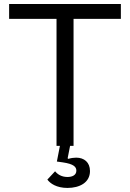

<svg xmlns="http://www.w3.org/2000/svg" viewBox="-20 -718 640 945"><path d="M312.1 207C371.1 207 422.9 181.1 422.9 123.9C422.9 81 394.2 57.9 355.1 57.9C343 57.9 328.8 60 316.1 63.9L312.9 61.1L324.9 0H342V-625H574.9V-698.2H24.9V-625H258.2V0H274.9L259.9 77.1L288 81C344.1 89.1 355.8 104 355.8 122.2C355.8 143.1 337 153.1 312.1 153.1C283 153.1 263.1 139.9 251.1 125L213.1 165.8C226.9 185 258.2 207 312.1 207Z"/></svg>

Font: Margiela Mono
Style: Regular
Weight: 400
Designer: Mike Abbink, Paul van der Laan, Pieter van Rosmalen
Foundry: Bold Monday
Version: Version 2.003 2021